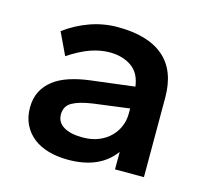

<svg xmlns="http://www.w3.org/2000/svg" viewBox="-78 -569 717 667"><g transform="rotate(15 280.0 -235.0)"><path d="M219 10Q181 10 149 1Q117 -8 94 -26Q71 -44 58 -70.5Q45 -97 45 -131Q45 -165 58 -190Q71 -215 94 -232.5Q117 -250 149 -260.5Q181 -271 219 -276L380 -296Q374 -344 342 -366Q310 -388 264 -388Q230 -388 194.5 -375.5Q159 -363 117 -335L79 -415Q121 -446 169 -463Q217 -480 268 -480Q377 -480 433.5 -431.5Q490 -383 490 -286V0H386V-63Q333 10 219 10ZM248 -78Q280 -78 305 -88Q330 -98 347 -115Q364 -132 373 -153.5Q382 -175 382 -199V-218L252 -201Q204 -194 179.5 -180Q155 -166 155 -136Q155 -108 179.5 -93Q204 -78 248 -78Z"/></g></svg>

Font: Gantari SemiBold
Style: Regular
Weight: 600
Designer: Anugrah Pasau
Foundry: Lafontype
Version: Version 1.000; ttfautohint (v1.8.4)